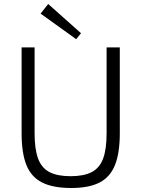

<svg xmlns="http://www.w3.org/2000/svg" viewBox="-20 -927 706 960"><path d="M579 -690V-261Q579 -162 555 -102Q531 -42 478 -14.5Q425 13 336 13Q245 13 190.5 -14.5Q136 -42 112 -102Q88 -162 88 -261V-690H153V-261Q153 -181 170.5 -134Q188 -87 227.5 -66.5Q267 -46 333 -46Q399 -46 438.5 -66.5Q478 -87 495.5 -134Q513 -181 513 -261V-690ZM221 -907 385 -761 361 -731 183 -859Z"/></svg>

Font: Exo 2 Light
Style: Regular
Weight: 300
Designer: Natanael Gama
Foundry: Natanael Gama
Version: Version 2.010